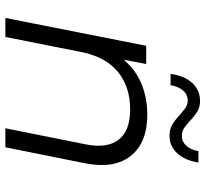

<svg xmlns="http://www.w3.org/2000/svg" viewBox="-45 -722 767 717"><g transform="rotate(90 338.5 -363.5)"><path d="M408 -530Q513 -530 562 -468.5Q611 -407 590 -299L530 0H459L519 -300Q535 -378 502.5 -422Q470 -466 388 -466Q304 -466 248 -420Q192 -374 174 -282L118 0H47L151 -526H219L203 -442Q241 -487 293.5 -508.5Q346 -530 408 -530ZM487 -613Q463 -613 446 -623Q429 -633 414.5 -646.5Q400 -660 386 -670.5Q372 -681 356 -681Q333 -681 318 -663.5Q303 -646 298 -617H256Q263 -669 290 -698Q317 -727 357 -727Q380 -727 397 -716.5Q414 -706 428 -692.5Q442 -679 456 -669Q470 -659 487 -659Q509 -659 524.5 -676Q540 -693 544 -721H587Q579 -671 552.5 -642Q526 -613 487 -613Z"/></g></svg>

Font: Montserrat
Style: Italic
Weight: 400
Italic angle: -11.3°
Designer: Julieta Ulanovsky
Foundry: Julieta Ulanovsky
Version: Version 9.000; ttfautohint (v1.8.4.7-5d5b)